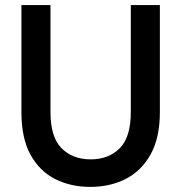

<svg xmlns="http://www.w3.org/2000/svg" viewBox="-20 -726 711 753"><path d="M334 7Q258 7 197 -23.5Q136 -54 100 -118.5Q64 -183 64 -287V-706H178V-287Q178 -188 221.5 -144.5Q265 -101 336 -101Q406 -101 449.5 -144.5Q493 -188 493 -287V-706H607V-287Q607 -186 571 -121Q535 -56 473.5 -24.5Q412 7 334 7Z"/></svg>

Font: Ulagadi Sans Medium
Style: Regular
Weight: 500
Designer: Ninad Kale (Devanagari), Jonny Pinhorn (Latin)
Foundry: Indian Type Foundry
Version: Version 3.01;March 29, 2020;FontCreator 12.0.0.2522 64-bit; 